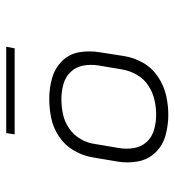

<svg xmlns="http://www.w3.org/2000/svg" viewBox="8 -789 560 616"><g transform="rotate(90 288.0 -481.0)"><path d="M297 -359Q328 -359 359.5 -365.5Q391 -372 419 -391Q447 -410 463.5 -439Q480 -468 485 -499L498 -576Q504 -610 498 -643Q492 -676 469.5 -699.5Q447 -723 414.5 -732Q382 -741 348 -741Q318 -741 286.5 -734Q255 -727 226.5 -708Q198 -689 181.5 -660Q165 -631 160 -600L148 -523Q142 -489 147.5 -456Q153 -423 176 -400Q199 -377 231 -368Q263 -359 297 -359ZM298 -398Q273 -398 250 -404.5Q227 -411 211 -427.5Q195 -444 190.5 -468Q186 -492 190 -517L203 -594Q207 -617 219.5 -639.5Q232 -662 254 -676.5Q276 -691 300 -696.5Q324 -702 348 -702Q372 -702 395.5 -695.5Q419 -689 435 -672Q451 -655 455 -631Q459 -607 455 -583L442 -506Q439 -482 426 -459.5Q413 -437 391.5 -422.5Q370 -408 346 -403Q322 -398 298 -398ZM130 -221H407L411 -248H135Z"/></g></svg>

Font: Iosevka Sparkle Extralight
Style: Italic
Weight: 200
Italic angle: -9°
Designer: Belleve Invis
Foundry: Belleve Invis
Version: Version 4.5.0; ttfautohint (v1.8.3)